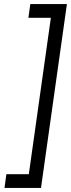

<svg xmlns="http://www.w3.org/2000/svg" viewBox="-20 -720 349 940"><path d="M128.4 -700.2H307.6L180.7 200.2H2L11.2 132.8H121.1L229 -632.8H119.1Z"/></svg>

Font: Fivo Sans
Style: Italic
Weight: 400
Designer: Alexander Slobzheninov
Foundry: Alexander Slobzheninov
Version: 1.0